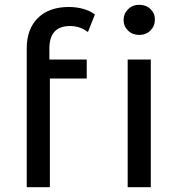

<svg xmlns="http://www.w3.org/2000/svg" viewBox="-20 -777 738 797"><path d="M185 -576C185 -638 213.7 -669 271 -669C298.3 -669 323 -660.7 345 -644L374 -717C360.7 -727 344.7 -734.7 326 -740C307.3 -745.3 287.3 -748 266 -748C210.7 -748 167.7 -732.7 137 -702C106.3 -671.3 91 -629.7 91 -577V0H187V-451H340V-530H185ZM510 -530V0H606V-530ZM511.5 -650C523.8 -638 539.3 -632 558 -632C576.7 -632 592.2 -638.2 604.5 -650.5C616.8 -662.8 623 -678 623 -696C623 -713.3 616.8 -727.8 604.5 -739.5C592.2 -751.2 576.7 -757 558 -757C539.3 -757 523.8 -750.8 511.5 -738.5C499.2 -726.2 493 -711.3 493 -694C493 -676.7 499.2 -662 511.5 -650Z"/></svg>

Font: ICO Headline
Style: Regular
Weight: 500
Designer: Julieta Ulanovsky
Foundry: Julieta Ulanovsky
Version: Version 7.200